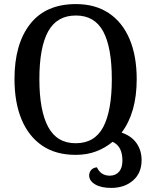

<svg xmlns="http://www.w3.org/2000/svg" viewBox="-20 -746 744 941"><path d="M525 175Q475 175 446 157.5Q417 140 417 114Q417 99 426.5 87.5Q436 76 455 74Q474 115 518 115Q546 115 563 96Q580 77 580 41Q580 -29 532 -51Q496 -21 451 -4Q406 13 351 13Q253 13 186.5 -32.5Q120 -78 85.5 -161Q51 -244 51 -359Q51 -530 127.5 -628Q204 -726 352 -726Q447 -726 513.5 -681.5Q580 -637 615 -554.5Q650 -472 650 -358Q650 -194 576 -96Q624 -80 649 -44.5Q674 -9 674 39Q674 102 632 138.5Q590 175 525 175ZM351 -44Q444 -44 486 -123.5Q528 -203 528 -358Q528 -513 486 -591.5Q444 -670 352 -670Q259 -670 216 -592Q173 -514 173 -358Q173 -204 216 -124Q259 -44 351 -44Z"/></svg>

Font: Noto Serif Georgian SemiCondensed Medium
Style: Regular
Weight: 500
Width: 4
Designer: Monotype Design Team, Akaki Razmadze
Foundry: Google LLC
Version: Version 2.003; ttfautohint (v1.8.4.7-5d5b)